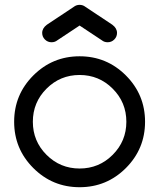

<svg xmlns="http://www.w3.org/2000/svg" viewBox="-20 -782 665 802"><path d="M585.9 -273.4Q585.9 -160.2 505.9 -80.1Q425.8 0 312.5 0Q199.2 0 119.1 -80.1Q39.1 -160.2 39.1 -273.4Q39.1 -386.7 119.1 -466.8Q199.2 -546.9 312.5 -546.9Q425.8 -546.9 505.9 -466.8Q585.9 -386.7 585.9 -273.4ZM312.5 -468.8Q231.4 -468.8 174.3 -411.6Q117.2 -354.5 117.2 -273.4Q117.2 -192.4 174.3 -135.3Q231.4 -78.1 312.5 -78.1Q393.6 -78.1 450.7 -135.3Q507.8 -192.4 507.8 -273.4Q507.8 -354.5 450.7 -411.6Q393.6 -468.8 312.5 -468.8ZM332.5 -756.3 449.2 -678.7Q468.8 -664.1 468.8 -644.5Q468.8 -628.4 457.3 -616.9Q445.8 -605.5 429.7 -605.5Q415.5 -605.5 405.3 -613.8L312.5 -675.3L219.7 -613.8Q209.5 -605.5 195.3 -605.5Q179.2 -605.5 167.7 -616.9Q156.2 -628.4 156.2 -644.5Q156.2 -664.1 175.8 -678.7L292.5 -756.3Q301.3 -761.7 312.5 -761.7Q323.7 -761.7 332.5 -756.3Z"/></svg>

Font: Comfortaa
Style: Regular
Weight: 400
Designer: Johan Aakerlund - aajohan
Foundry: Johan Aakerlund
Version: Version 2.004 2013